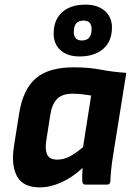

<svg xmlns="http://www.w3.org/2000/svg" viewBox="-20 -798 574 830"><path d="M152 12Q79 12 53 -37Q27 -86 41 -170L63 -309Q80 -413 135.5 -460Q191 -507 299 -507Q363 -507 415 -497Q467 -487 526 -483L469 -127Q464 -97 461 -68.5Q458 -40 457 -13Q456 0 443 0H349Q337 0 336 -13Q335 -26 335.5 -41.5Q336 -57 337 -72Q293 -31 245 -9.5Q197 12 152 12ZM228 -108Q254 -108 280 -121Q306 -134 339 -162L374 -385Q357 -388 336 -390.5Q315 -393 294 -393Q249 -393 226.5 -370Q204 -347 197 -299L180 -190Q174 -151 184 -129.5Q194 -108 228 -108ZM324 -554Q272 -554 242 -580.5Q212 -607 212 -653Q212 -712 248.5 -745Q285 -778 350 -778Q402 -778 433 -751Q464 -724 464 -679Q464 -620 426.5 -587Q389 -554 324 -554ZM334 -623Q376 -623 376 -672Q376 -709 341 -709Q299 -709 299 -660Q299 -623 334 -623Z"/></svg>

Font: Sofia Sans ExtraBold
Style: Italic
Weight: 800
Italic angle: -9°
Designer: Botio Nikoltchev, Ani Petrova
Foundry: lettersoup
Version: Version 4.100; ttfautohint (v1.8.4.7-5d5b)